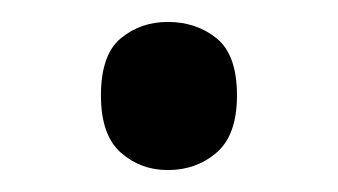

<svg xmlns="http://www.w3.org/2000/svg" viewBox="-20 -570 308 175"><path d="M72 -483Q72 -520 90 -535Q108 -550 133 -550Q159 -550 177.5 -535Q196 -520 196 -483Q196 -447 177.5 -431Q159 -415 133 -415Q108 -415 90 -431Q72 -447 72 -483Z"/></svg>

Font: Go Noto Current
Style: Regular
Weight: 400
Designer: Monotype Design Team
Foundry: Monotype Imaging Inc.
Version: Version 2.007; ttfautohint (v1.8) -l 8 -r 50 -G 200 -x 14 -D